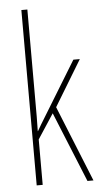

<svg xmlns="http://www.w3.org/2000/svg" viewBox="-54 -794 432 829"><g transform="rotate(-5 162.0 -380.0)"><path d="M97 -361Q97 -326 97 -296.5Q97 -267 96 -233H97Q107 -250 113 -260.5Q119 -271 128 -285L276 -527H304L184 -329L317 0H291L167 -304L97 -197V0H71V-760H97Z"/></g></svg>

Font: Noto Sans Thai Looped ExtraCondensed Thin
Style: Regular
Weight: 100
Width: 2
Designer: Sasikarn Vongin, Ben Mitchell
Foundry: The Fontpad Ltd
Version: Version 1.001; ttfautohint (v1.8.4.7-5d5b)